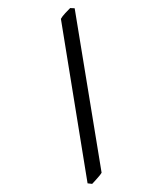

<svg xmlns="http://www.w3.org/2000/svg" viewBox="-232 -864 939 1111"><g transform="rotate(-30 238.0 -308.5)"><path d="M118.2 134.8Q111.3 139.2 95.5 145Q79.6 150.9 63.2 156Q46.9 161.1 38.6 163.6L17.1 147.5L359.4 -753.9Q372.6 -762.2 397.9 -770Q423.3 -777.8 437 -781.2L459 -767.1Z"/></g></svg>

Font: Gentium Plus
Style: Bold
Weight: 700
Designer: Victor Gaultney, Annie Olsen, Iska Routamaa, Becca Hirsbrunner
Foundry: SIL International
Version: Version 6.101